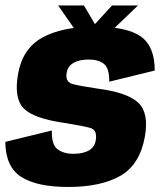

<svg xmlns="http://www.w3.org/2000/svg" viewBox="-20 -700 614 724"><path d="M237 5Q119.5 5 60.2 -32.8Q1 -70.5 0 -165L175.5 -208Q174 -154 197.2 -137Q220.5 -120 256.5 -120Q292.5 -120 314.5 -132.2Q336.5 -144.5 341 -170.5Q348 -210 319.8 -217.8Q291.5 -225.5 223 -236.5Q107 -253 69.5 -291.2Q32 -329.5 48 -420.5Q64.5 -516.5 139.2 -558Q214 -599.5 338 -599.5Q459 -599.5 511.2 -562.2Q563.5 -525 563.5 -434L392 -392Q392.5 -442 372.2 -458.8Q352 -475.5 314 -475.5Q279 -475.5 257 -462.8Q235 -450 231.5 -425.5Q225 -390.5 255 -382.8Q285 -375 350.5 -365.5Q460.5 -351 501.2 -312.8Q542 -274.5 526.5 -186Q508 -80 434.8 -37.5Q361.5 5 237 5ZM273.5 -573 199 -679.5H296.5L338 -609L402.5 -679.5H500.5L389.5 -573Z"/></svg>

Font: Anybody ExtraBold
Style: Italic
Weight: 800
Italic angle: -10°
Designer: Tyler Finck
Foundry: Etcetera Type Company
Version: Version 1.010; ttfautohint (v1.8.3) -l 8 -r 50 -G 200 -x 14 